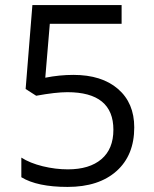

<svg xmlns="http://www.w3.org/2000/svg" viewBox="-20 -734 612 764"><path d="M272 -436Q384.8 -436 449.5 -380.1Q514.2 -324.2 514.2 -227.1Q514.2 -116.2 443.6 -53.2Q373 9.8 249 9.8Q128.4 9.8 64.9 -28.8V-106.9Q99.1 -85 149.9 -72.5Q200.7 -60.1 250 -60.1Q335.9 -60.1 383.5 -100.6Q431.2 -141.1 431.2 -217.8Q431.2 -367.2 248 -367.2Q201.7 -367.2 124 -353L82 -379.9L108.9 -713.9H463.9V-639.2H178.2L160.2 -424.8Q216.3 -436 272 -436Z"/></svg>

Font: f06896923
Style: Regular
Weight: 400
Foundry: Ascender Corporation
Version: Version 1.10